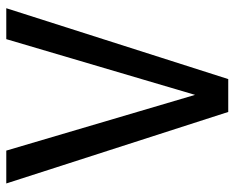

<svg xmlns="http://www.w3.org/2000/svg" viewBox="-86 -642 729 596"><g transform="rotate(-90 278.0 -344.5)"><path d="M550 -689 330 0H228L6 -689H108L281 -103L454 -689Z"/></g></svg>

Font: Firava
Style: Regular
Weight: 400
Designer: Carrois Corporate & Edenspiekermann AG
Foundry: Greg Finn Gibson
Version: Version 5.000